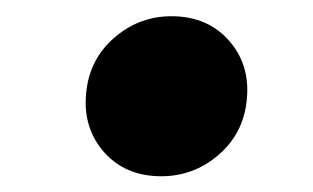

<svg xmlns="http://www.w3.org/2000/svg" viewBox="-20 -464 389 239"><path d="M180.7 -244.6Q134.3 -244.6 107.4 -277.1Q80.6 -309.6 88.4 -356.9Q94.7 -394.5 124.8 -419.2Q154.8 -443.8 193.4 -443.8Q239.7 -443.8 266.8 -411.4Q293.9 -378.9 286.1 -331.5Q279.8 -293.9 249.8 -269.3Q219.7 -244.6 180.7 -244.6Z"/></svg>

Font: Inter 18pt Black
Style: Italic
Weight: 900
Italic angle: -9.3988°
Designer: Rasmus Andersson
Foundry: rsms
Version: Version 4.001;git-66647c0bb